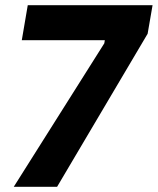

<svg xmlns="http://www.w3.org/2000/svg" viewBox="-20 -720 608 740"><path d="M33 0H200L549 -590L568 -700H87L64 -565H384L382 -553Z"/></svg>

Font: Fixel Display
Style: Bold Italic
Weight: 700
Italic angle: -10°
Designer: AlfaBravo + MacPaw
Foundry: Kyrylo Tkachov, Marchela Mozhyna, Serhii Makarenko, Maria Weinstein, Zakhar Kryvoshyya
Version: Version 1.210;Glyphs 3.2 (3217)